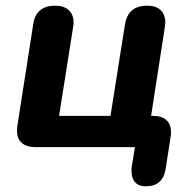

<svg xmlns="http://www.w3.org/2000/svg" viewBox="-20 -518 673 676"><path d="M443 84Q443 74 444 68L455 0H105Q74 0 57 -14.5Q40 -29 40 -57Q40 -68 41 -74L97 -433Q107 -498 174 -498Q205 -498 222 -482.5Q239 -467 239 -438Q239 -432 237 -420L188 -110H369L420 -432Q431 -498 498 -498Q529 -498 545.5 -482.5Q562 -467 562 -438Q561 -429 560 -420L512 -110H520Q550 -110 566 -95Q582 -80 582 -53Q582 -43 581 -38L563 78Q553 138 493 138Q469 138 456 124Q443 110 443 84Z"/></svg>

Font: SN Pro Bold
Style: Bold Italic
Weight: 700
Italic angle: -9°
Designer: Tobias Whetton
Foundry: Supernotes
Version: Version 1.003